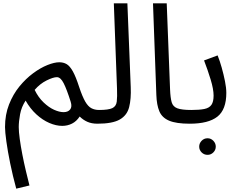

<svg xmlns="http://www.w3.org/2000/svg" viewBox="-20 -734 1422 1147"><path d="M77 393Q56 316 41 242.5Q26 169 18 111Q10 53 10 25Q10 -49 34 -110Q58 -171 96 -217.5Q134 -264 178 -296.5Q222 -329 263.5 -345.5Q305 -362 334 -362Q359 -362 378 -351Q397 -340 415 -308Q433 -276 453 -214Q472 -157 489 -127.5Q506 -98 526 -87.5Q546 -77 572 -77Q593 -77 602.5 -65.5Q612 -54 612 -38Q612 -22 598 -8.5Q584 5 562 5Q527 5 501.5 -6.5Q476 -18 456 -38Q437 -9 410 4.5Q383 18 352 18Q315 18 274.5 0.5Q234 -17 197 -51Q160 -85 133 -133Q108 -95 100 -51.5Q92 -8 92 25Q92 53 98 96.5Q104 140 113.5 189Q123 238 134.5 286.5Q146 335 156 374ZM360 -64Q386 -64 399 -80Q412 -96 402 -127Q379 -200 360.5 -236.5Q342 -273 320 -273Q298 -273 258.5 -253.5Q219 -234 187 -197Q209 -152 240.5 -122Q272 -92 303.5 -78Q335 -64 360 -64Z M562 5 571 -77Q628 -77 651 -88Q674 -99 677.5 -127Q681 -155 679 -205L660 -714H741L761 -214Q764 -143 751.5 -94Q739 -45 695.5 -20Q652 5 562 5Z M1113 5Q1033 5 990.5 -13Q948 -31 932 -69Q916 -107 914 -167L894 -714H976L996 -199Q998 -150 1005.5 -123.5Q1013 -97 1039.5 -87Q1066 -77 1123 -77Q1144 -77 1153.5 -65.5Q1163 -54 1163 -38Q1163 -22 1149 -8.5Q1135 5 1113 5Z M1113 5 1123 -77Q1172 -77 1201 -83Q1230 -89 1243 -107.5Q1256 -126 1256 -163Q1256 -201 1238.5 -258.5Q1221 -316 1199 -373L1280 -403Q1293 -371 1304.5 -330Q1316 -289 1324 -249Q1332 -209 1332 -179Q1332 -79 1278.5 -37Q1225 5 1113 5ZM1220 191Q1199 191 1184.5 176.5Q1170 162 1170 142Q1170 122 1184.5 107Q1199 92 1220 92Q1240 92 1254.5 107Q1269 122 1269 142Q1269 162 1254.5 176.5Q1240 191 1220 191Z"/></svg>

Font: Go Noto Kurrent-Regular
Style: Regular
Weight: 400
Designer: Monotype Design Team
Foundry: Monotype Imaging Inc.
Version: Version 2.012; ttfautohint (v1.8.4.7-5d5b)